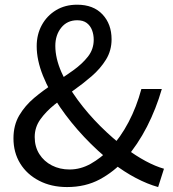

<svg xmlns="http://www.w3.org/2000/svg" viewBox="-20 -766 720 800"><path d="M259.5 13.4Q193.6 13.4 142.9 -13Q92.1 -39.3 64.1 -84.9Q36.1 -130.6 36.1 -189.6Q36.1 -244.3 60.2 -285.2Q84.3 -326 122.5 -358.1Q160.7 -390.1 203.3 -417.6Q246 -445 284.2 -472.2Q322.3 -499.4 346.4 -530.1Q370.5 -560.8 370.5 -600.4Q370.5 -621.7 363.5 -640.3Q356.5 -658.9 341.4 -670.3Q326.3 -681.6 301.8 -681.6Q260.1 -681.6 235.3 -650.9Q210.5 -620.1 210.5 -574.8Q210.5 -523.3 235.9 -465.4Q261.3 -407.6 303.7 -349.8Q346.2 -292.1 397.9 -240.6Q449.6 -189.1 502.1 -149.6Q545.5 -117.1 586.7 -94.9Q628 -72.8 663.2 -62.9L638.9 13.4Q594.9 1.2 546.3 -24.2Q497.7 -49.6 447.2 -88.4Q387.2 -135.4 331 -195Q274.8 -254.7 230.2 -319.6Q185.6 -384.5 159.2 -450Q132.9 -515.5 132.9 -573.6Q132.9 -622.3 154.1 -661.3Q175.3 -700.3 213.3 -723.4Q251.2 -746.4 301.4 -746.4Q369.1 -746.4 407 -706Q444.9 -665.6 444.9 -602.2Q444.9 -555.3 421.6 -517.6Q398.3 -479.9 362 -448.5Q325.7 -417.1 284.8 -388.3Q243.9 -359.6 207.5 -330.3Q171.2 -301 147.9 -268.3Q124.6 -235.5 124.6 -195.1Q124.6 -154.5 144 -123.9Q163.4 -93.4 196.4 -76.6Q229.4 -59.8 269.9 -59.8Q315.8 -59.8 358.2 -83.7Q400.5 -107.7 437.5 -145.4Q482.8 -194.5 515.8 -257.4Q548.9 -320.3 569.1 -395.3H654.3Q630.5 -312.8 592.5 -238.4Q554.4 -164 501 -101.8Q455.3 -50.7 395.7 -18.6Q336.2 13.4 259.5 13.4Z"/></svg>

Font: Noto Sans SC Thin
Style: Regular
Weight: 100
Designer: Ryoko NISHIZUKA 西塚涼子 (kana, bopomofo & ideographs); Paul D. Hunt (Latin, Greek & Cyrillic); Sandoll Communications 산돌커뮤니
Foundry: Adobe
Version: Version 2.004-H2;hotconv 1.0.118;makeotfexe 2.5.65603